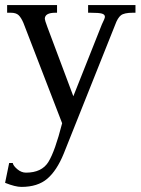

<svg xmlns="http://www.w3.org/2000/svg" viewBox="-34 -486 554 754"><path d="M-14 232 2 154H16Q18 165 34 178.5Q50 192 68 192Q130 192 156 150Q182 108 210 -2L58 -396Q49 -417 39 -426.5Q29 -436 8 -436H-6V-466H190V-436H184Q142 -436 142 -412Q142 -407 152 -380L254 -108L366 -390Q378 -414 378 -420Q378 -429 366.5 -432.5Q355 -436 320 -436H312V-466H498V-436H488Q454 -436 441 -426Q428 -416 418 -388L216 118Q189 184 151.5 216Q114 248 50 248Q26 248 -14 232Z"/></svg>

Font: Montaga
Style: Regular
Weight: 400
Designer: Alejandra Rodriguez
Foundry: Alejandra Rodriguez
Version: Version 1.001